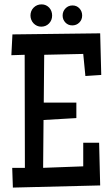

<svg xmlns="http://www.w3.org/2000/svg" viewBox="-20 -848 505 874"><path d="M440.9 -506.8 368.7 -502 358.9 -602.5 181.2 -598.6 179.2 -380.9H327.6V-310.5L178.2 -301.8L176.3 -84L358.9 -90.8V-198.2H431.2L436 -3.9L38.6 5.9L35.6 -84H93.3L92.3 -598.6L31.7 -596.7L36.6 -691.4L436 -696.3ZM354 -777.3Q354 -758.3 341.1 -745.4Q328.1 -732.4 309.1 -732.4Q290 -732.4 277.6 -745.6Q265.1 -758.8 265.1 -777.3Q265.1 -796.4 278.1 -809.8Q291 -823.2 310.1 -823.2Q329.1 -823.2 341.6 -809.8Q354 -796.4 354 -777.3ZM217.3 -777.3Q217.3 -755.9 203.1 -741.2Q189 -726.6 167.5 -726.6Q157.2 -726.6 148.2 -730.7Q139.2 -734.9 132.6 -741.9Q126 -749 122.3 -758.3Q118.7 -767.6 118.7 -777.3Q118.7 -798.8 133.3 -813.5Q147.9 -828.1 169.4 -828.1Q180.2 -828.1 189 -824Q197.8 -819.8 204.1 -813Q210.4 -806.2 213.9 -796.9Q217.3 -787.6 217.3 -777.3Z"/></svg>

Font: Maiden Orange
Style: Regular
Weight: 400
Designer: Astigmatic (AOETI)
Foundry: Astigmatic (AOETI)
Version: Version 1.001